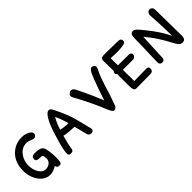

<svg xmlns="http://www.w3.org/2000/svg" viewBox="121 -1179 1899 1899"><g transform="rotate(-45 1070.0 -229.5)"><path d="M101 -393Q37 -326 37 -214Q37 -162 56.5 -112.5Q76 -63 113 -30Q152 3 199 3Q245 3 293 -28Q296 -11 304 -4.5Q312 2 327 2Q343 2 349.5 -3Q356 -8 358 -21Q362 -40 362 -73V-96Q362 -151 347 -212Q339 -238 308 -250Q287 -258 255 -258L227 -257Q195 -254 195 -218Q195 -200 210.5 -194Q226 -188 269 -188Q288 -188 288 -136Q288 -106 264.5 -86.5Q241 -67 204 -67Q168 -67 139 -111Q111 -154 111 -218Q111 -283 151 -335Q192 -388 255 -388Q280 -388 312 -373Q332 -365 339 -365Q354 -365 365 -375Q376 -385 376 -399Q376 -425 340 -443Q304 -461 262 -461Q166 -461 101 -393Z M564 -179Q618 -165 705 -165L740 -28Q747 0 780 0Q793 0 802 -8Q811 -16 811 -28Q784 -145 765 -212Q745 -283 712 -355Q679 -426 669 -442Q657 -461 641 -461Q610 -461 579 -406Q545 -347 521 -268Q463 -88 463 -28Q463 -2 494 -2Q526 -2 530 -27Q535 -73 564 -179ZM688 -232Q628 -232 584 -244Q605 -314 638 -369Q667 -308 688 -232Z M1252 -460Q1246 -462 1242 -462Q1217 -462 1192 -404Q1181 -380 1140 -267Q1106 -171 1097 -140Q1094 -146 1082 -177.5Q1070 -209 1057 -237Q1051 -251 1025 -307L989 -384Q975 -415 963 -429.5Q951 -444 932 -444Q919 -444 905.5 -432Q892 -420 892 -408V-402Q892 -396 895.5 -388.5Q899 -381 906 -368L921 -341Q996 -202 1055 -57Q1078 0 1098 0Q1124 0 1138 -35Q1179 -144 1203 -229Q1229 -314 1250 -361L1268 -399Q1278 -419 1278 -430Q1278 -451 1252 -460Z M1541 -224Q1563 -224 1574 -224.5Q1585 -225 1590 -225Q1602 -227 1612 -238Q1622 -249 1622 -261Q1622 -285 1591 -289Q1464 -289 1438 -290Q1437 -297 1437 -391Q1475 -388 1511 -388Q1610 -388 1636 -402Q1648 -410 1648 -429Q1648 -454 1616 -459H1615L1440 -462H1412Q1367 -461 1367 -424Q1367 -360 1370 -282Q1359 -271 1359 -258Q1359 -243 1372 -236V-70Q1372 -38 1378 -19Q1384 0 1409 0L1605 -2Q1644 -2 1644 -44Q1644 -66 1615 -69L1442 -66Q1443 -67 1443 -94L1441 -225Z M1974 -74Q1977 -69 1986 -52Q1995 -35 2012 -14Q2026 3 2051 3Q2093 3 2093 -49L2088 -421Q2088 -438 2077 -449.5Q2066 -461 2053 -461Q2020 -461 2012 -423V-415L2017 -333Q2023 -240 2024 -117Q1974 -222 1880 -338Q1841 -388 1820 -407.5Q1799 -427 1784 -427Q1756 -427 1748 -400Q1743 -379 1743 -342V-309L1735 -29Q1736 -16 1745.5 -7.5Q1755 1 1767 1Q1798 1 1802 -26Q1803 -30 1803 -47L1804 -69L1815 -312Q1898 -218 1974 -74Z"/></g></svg>

Font: Patrick Hand SC
Style: Regular
Weight: 400
Designer: Patrick Wagesreiter
Foundry: Patrick Wagesreiter
Version: Version 2.001; ttfautohint (v1.8.2)